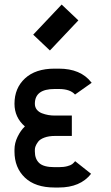

<svg xmlns="http://www.w3.org/2000/svg" viewBox="-20 -815 490 847"><path d="M200.2 -592.3 126.5 -662.1 252 -794.9 325.7 -725.1ZM311 -397.9Q289.6 -422.4 239.3 -422.4H220.7Q133.8 -422.4 133.8 -357.4Q133.8 -342.3 142.3 -331.5Q150.9 -320.8 164.8 -315.4Q178.7 -310.1 192.9 -307.6Q207 -305.2 222.2 -305.2H296.9V-215.3H222.7Q195.3 -215.3 175.8 -208Q156.2 -200.7 148.2 -189.7Q140.1 -178.7 137 -170.4Q133.8 -162.1 133.8 -154.8V-146.5Q133.8 -113.8 153.1 -95.7Q172.4 -77.6 220.7 -77.6H239.3Q261.2 -77.6 276.6 -81.8Q292 -85.9 298.3 -90.8Q304.7 -95.7 311.5 -104L381.8 -48.3Q334.5 12.2 239.3 12.2H220.7Q135.7 12.2 89.8 -31.5Q43.9 -75.2 43.9 -146.5V-154.8Q43.9 -183.6 57.4 -211.4Q70.8 -239.3 89.8 -257.3Q43.9 -296.9 43.9 -357.4Q43.9 -426.3 90.3 -469.2Q136.7 -512.2 220.7 -512.2H239.3Q335.9 -512.2 382.8 -451.7Q383.8 -450.2 384.3 -449.7Z"/></svg>

Font: Anka/Coder Narrow
Style: Bold
Weight: 700
Width: 3
Monospace: yes
Version: Version 001.100